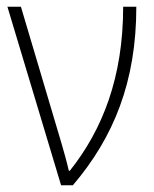

<svg xmlns="http://www.w3.org/2000/svg" viewBox="-20 -549 455 569"><path d="M161 0H196C317 -142 384 -307 384 -529H345C345 -320 284 -165 187 -43H184C178 -69 168 -105 162 -125L42 -529H2Z"/></svg>

Font: Noto Sans SemiCondensed ExtraLight
Style: Regular
Weight: 200
Width: 4
Designer: Monotype Design Team
Foundry: Monotype Imaging Inc.
Version: Version 2.013